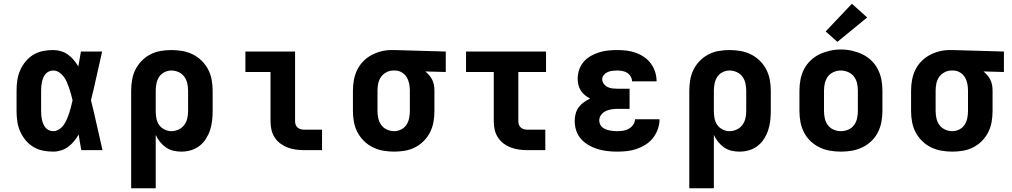

<svg xmlns="http://www.w3.org/2000/svg" viewBox="-20 -807 5440 1032"><path d="M266 8Q238 8 210.5 2.5Q183 -3 159 -17.5Q135 -32 117 -54Q99 -76 88 -101.5Q77 -127 73 -154.5Q69 -182 69 -210V-320Q69 -348 73 -375.5Q77 -403 88 -428.5Q99 -454 117 -476Q135 -498 159 -512.5Q183 -527 210.5 -532.5Q238 -538 266 -538Q287 -538 307.5 -532Q328 -526 345.5 -513.5Q363 -501 376.5 -484.5Q390 -468 401 -450Q405 -470 408 -490Q411 -510 415 -530H529Q514 -465 499.5 -399Q485 -333 469 -268Q486 -201 500.5 -134Q515 -67 531 0H417Q413 -21 409.5 -42Q406 -63 403 -84Q392 -65 378 -48Q364 -31 346.5 -18Q329 -5 308 1.5Q287 8 266 8ZM266 -102Q283 -102 298 -112Q313 -122 323 -136.5Q333 -151 340 -167.5Q347 -184 352.5 -200.5Q358 -217 362 -234Q366 -251 370 -268Q366 -285 361.5 -301.5Q357 -318 351.5 -334Q346 -350 339.5 -365.5Q333 -381 322.5 -395Q312 -409 297.5 -418.5Q283 -428 266 -428Q254 -428 243 -423Q232 -418 224.5 -409Q217 -400 212.5 -389Q208 -378 205.5 -366.5Q203 -355 202 -343.5Q201 -332 201 -320V-210Q201 -198 202 -186.5Q203 -175 205.5 -163.5Q208 -152 212.5 -141Q217 -130 224.5 -121Q232 -112 243 -107Q254 -102 266 -102Z M685 205V-320Q685 -349 690 -378Q695 -407 708 -433Q721 -459 741.5 -480Q762 -501 788 -514.5Q814 -528 843 -533Q872 -538 901 -538Q930 -538 959.5 -533Q989 -528 1015.5 -515Q1042 -502 1063.5 -481Q1085 -460 1098.5 -434Q1112 -408 1117.5 -379Q1123 -350 1123 -320V-210Q1123 -184 1120 -158Q1117 -132 1109 -107.5Q1101 -83 1087 -61Q1073 -39 1052.5 -23Q1032 -7 1006.5 0.5Q981 8 955 8Q933 8 911.5 3Q890 -2 872 -14.5Q854 -27 840 -44.5Q826 -62 817 -82V205ZM901 -102Q921 -102 939.5 -110.5Q958 -119 970 -135Q982 -151 986.5 -170.5Q991 -190 991 -210V-320Q991 -340 986.5 -359.5Q982 -379 970.5 -395Q959 -411 940 -419.5Q921 -428 901 -428Q882 -428 864 -419Q846 -410 835.5 -394Q825 -378 821 -358.5Q817 -339 817 -320V-210Q817 -191 820.5 -171.5Q824 -152 835 -136Q846 -120 864 -111Q882 -102 901 -102Z M1615 0Q1593 0 1570.5 -3Q1548 -6 1526.5 -14Q1505 -22 1487 -35.5Q1469 -49 1456.5 -68Q1444 -87 1439 -109.5Q1434 -132 1434 -155V-420H1299V-530H1566V-155Q1566 -145 1569.5 -136Q1573 -127 1580 -121Q1587 -115 1596.5 -112.5Q1606 -110 1615 -110H1711V0Z M2099 8Q2070 8 2040.5 3Q2011 -2 1984.5 -15Q1958 -28 1936.5 -49Q1915 -70 1901.5 -96Q1888 -122 1882.5 -151Q1877 -180 1877 -210V-320Q1877 -348 1882 -376Q1887 -404 1899 -429.5Q1911 -455 1931 -476Q1951 -497 1976 -510.5Q2001 -524 2028.5 -531Q2056 -538 2084 -538Q2088 -538 2092 -538Q2096 -538 2100 -538L2376 -530V-420L2266 -423Q2277 -414 2287 -402.5Q2297 -391 2303.5 -377.5Q2310 -364 2312.5 -349.5Q2315 -335 2315 -320V-210Q2315 -181 2310 -152Q2305 -123 2292 -97Q2279 -71 2258.5 -50Q2238 -29 2212 -15.5Q2186 -2 2157 3Q2128 8 2099 8ZM2099 -102Q2118 -102 2136 -111Q2154 -120 2164.5 -136Q2175 -152 2179 -171.5Q2183 -191 2183 -210V-320Q2183 -338 2179.5 -356.5Q2176 -375 2166.5 -391Q2157 -407 2141 -417Q2125 -427 2106 -428H2100Q2099 -428 2097.5 -428Q2096 -428 2094 -428Q2075 -428 2057 -418.5Q2039 -409 2028 -393.5Q2017 -378 2013 -358.5Q2009 -339 2009 -320V-210Q2009 -190 2013.5 -170.5Q2018 -151 2029.5 -135Q2041 -119 2060 -110.5Q2079 -102 2099 -102Z M2815 0Q2793 0 2770.5 -3Q2748 -6 2726.5 -14Q2705 -22 2687 -35.5Q2669 -49 2656.5 -68Q2644 -87 2639 -109.5Q2634 -132 2634 -155V-420H2485V-530H2915V-420H2766V-155Q2766 -145 2769.5 -136Q2773 -127 2780 -121Q2787 -115 2796.5 -112.5Q2806 -110 2815 -110H2911V0Z M3298 8Q3271 8 3244.5 5Q3218 2 3193 -5.5Q3168 -13 3144.5 -26.5Q3121 -40 3103.5 -59.5Q3086 -79 3077.5 -104.5Q3069 -130 3069 -157Q3069 -176 3074 -195.5Q3079 -215 3090.5 -230.5Q3102 -246 3118 -257.5Q3134 -269 3152 -277Q3137 -285 3124 -295.5Q3111 -306 3102 -320Q3093 -334 3089 -350.5Q3085 -367 3085 -384Q3085 -408 3093 -432Q3101 -456 3117 -474.5Q3133 -493 3154.5 -505.5Q3176 -518 3200 -525.5Q3224 -533 3248.5 -535.5Q3273 -538 3297 -538Q3323 -538 3348 -535Q3373 -532 3397 -523.5Q3421 -515 3442 -500.5Q3463 -486 3478 -466Q3493 -446 3501 -421.5Q3509 -397 3509 -372Q3509 -371 3509 -371Q3509 -371 3509 -370H3377Q3377 -370 3377 -370Q3377 -370 3377 -371Q3377 -384 3369.5 -396.5Q3362 -409 3350.5 -416Q3339 -423 3325 -425.5Q3311 -428 3297 -428Q3284 -428 3271.5 -426.5Q3259 -425 3247 -420Q3235 -415 3226 -404.5Q3217 -394 3217 -381Q3217 -368 3225.5 -356.5Q3234 -345 3246.5 -339Q3259 -333 3272.5 -331.5Q3286 -330 3300 -330H3364V-222H3300Q3284 -222 3267.5 -219.5Q3251 -217 3236 -210Q3221 -203 3211 -189.5Q3201 -176 3201 -159Q3201 -149 3205.5 -139Q3210 -129 3218 -122.5Q3226 -116 3236 -112Q3246 -108 3256 -106Q3266 -104 3276.5 -103Q3287 -102 3298 -102Q3314 -102 3330 -104.5Q3346 -107 3360 -115Q3374 -123 3383.5 -136.5Q3393 -150 3393 -166H3525Q3525 -139 3516 -113.5Q3507 -88 3490.5 -66.5Q3474 -45 3451.5 -30.5Q3429 -16 3403.5 -7Q3378 2 3351 5Q3324 8 3298 8Z M3685 205V-320Q3685 -349 3690 -378Q3695 -407 3708 -433Q3721 -459 3741.5 -480Q3762 -501 3788 -514.5Q3814 -528 3843 -533Q3872 -538 3901 -538Q3930 -538 3959.5 -533Q3989 -528 4015.5 -515Q4042 -502 4063.5 -481Q4085 -460 4098.5 -434Q4112 -408 4117.5 -379Q4123 -350 4123 -320V-210Q4123 -184 4120 -158Q4117 -132 4109 -107.5Q4101 -83 4087 -61Q4073 -39 4052.5 -23Q4032 -7 4006.5 0.5Q3981 8 3955 8Q3933 8 3911.5 3Q3890 -2 3872 -14.5Q3854 -27 3840 -44.5Q3826 -62 3817 -82V205ZM3901 -102Q3921 -102 3939.5 -110.5Q3958 -119 3970 -135Q3982 -151 3986.5 -170.5Q3991 -190 3991 -210V-320Q3991 -340 3986.5 -359.5Q3982 -379 3970.5 -395Q3959 -411 3940 -419.5Q3921 -428 3901 -428Q3882 -428 3864 -419Q3846 -410 3835.5 -394Q3825 -378 3821 -358.5Q3817 -339 3817 -320V-210Q3817 -191 3820.5 -171.5Q3824 -152 3835 -136Q3846 -120 3864 -111Q3882 -102 3901 -102Z M4500 8Q4470 8 4441 3Q4412 -2 4385 -15Q4358 -28 4336.5 -48.5Q4315 -69 4301.5 -95.5Q4288 -122 4282.5 -151Q4277 -180 4277 -210V-320Q4277 -350 4282.5 -379Q4288 -408 4301.5 -434.5Q4315 -461 4337 -482Q4359 -503 4385.5 -515.5Q4412 -528 4441 -534.5Q4470 -541 4500 -541Q4530 -541 4559 -534.5Q4588 -528 4614.5 -515.5Q4641 -503 4663 -482Q4685 -461 4698.5 -434.5Q4712 -408 4717.5 -379Q4723 -350 4723 -320V-210Q4723 -180 4717.5 -151Q4712 -122 4698.5 -95.5Q4685 -69 4663.5 -48.5Q4642 -28 4615 -15Q4588 -2 4559 3Q4530 8 4500 8ZM4500 -102Q4520 -102 4539 -110Q4558 -118 4570 -134Q4582 -150 4586.5 -170Q4591 -190 4591 -210V-320Q4591 -340 4586.5 -360Q4582 -380 4569.5 -396Q4557 -412 4538 -420Q4519 -428 4499 -428Q4479 -428 4460 -419.5Q4441 -411 4429.5 -395Q4418 -379 4413.5 -359.5Q4409 -340 4409 -320V-210Q4409 -190 4413.5 -170Q4418 -150 4430 -134Q4442 -118 4461 -110Q4480 -102 4500 -102ZM4481 -582 4418 -638 4559 -787 4641 -713Z M5099 8Q5070 8 5040.5 3Q5011 -2 4984.5 -15Q4958 -28 4936.5 -49Q4915 -70 4901.5 -96Q4888 -122 4882.5 -151Q4877 -180 4877 -210V-320Q4877 -348 4882 -376Q4887 -404 4899 -429.5Q4911 -455 4931 -476Q4951 -497 4976 -510.5Q5001 -524 5028.5 -531Q5056 -538 5084 -538Q5088 -538 5092 -538Q5096 -538 5100 -538L5376 -530V-420L5266 -423Q5277 -414 5287 -402.5Q5297 -391 5303.5 -377.5Q5310 -364 5312.5 -349.5Q5315 -335 5315 -320V-210Q5315 -181 5310 -152Q5305 -123 5292 -97Q5279 -71 5258.5 -50Q5238 -29 5212 -15.5Q5186 -2 5157 3Q5128 8 5099 8ZM5099 -102Q5118 -102 5136 -111Q5154 -120 5164.5 -136Q5175 -152 5179 -171.5Q5183 -191 5183 -210V-320Q5183 -338 5179.5 -356.5Q5176 -375 5166.5 -391Q5157 -407 5141 -417Q5125 -427 5106 -428H5100Q5099 -428 5097.5 -428Q5096 -428 5094 -428Q5075 -428 5057 -418.5Q5039 -409 5028 -393.5Q5017 -378 5013 -358.5Q5009 -339 5009 -320V-210Q5009 -190 5013.5 -170.5Q5018 -151 5029.5 -135Q5041 -119 5060 -110.5Q5079 -102 5099 -102Z"/></svg>

Font: Iosevka Slab XBdEx
Style: Regular
Weight: 800
Width: 7
Monospace: yes
Designer: Belleve Invis
Foundry: Belleve Invis
Version: Version 11.1.0; ttfautohint (v1.8.3)